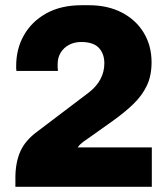

<svg xmlns="http://www.w3.org/2000/svg" viewBox="-20 -716 640 736"><path d="M39 0V-34Q39 -92 57.5 -134.5Q76 -177 122 -211L320 -361Q350 -384 365 -412.5Q380 -441 380 -473Q380 -510 359 -532.5Q338 -555 291 -555Q265 -555 244.5 -544Q224 -533 212.5 -514Q201 -495 201 -471Q201 -464 201 -457.5Q201 -451 202 -444H43Q42 -449 42 -454Q42 -459 42 -463Q42 -529 72 -581.5Q102 -634 158 -665Q214 -696 293 -696H320Q393 -696 447 -668Q501 -640 531 -590.5Q561 -541 561 -477Q561 -426 543 -388Q525 -350 492 -318Q459 -286 413 -253L313 -182Q305 -177 298.5 -172Q292 -167 287 -162Q282 -157 278 -151H562V0Z"/></svg>

Font: Chivo Mono ExtraBold
Style: Regular
Weight: 800
Monospace: yes
Designer: Hector Gatti
Foundry: Omnibus-Type
Version: Version 1.008